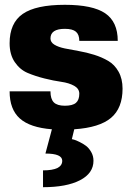

<svg xmlns="http://www.w3.org/2000/svg" viewBox="-20 -530 550 799"><path d="M196 8Q105 1 62.5 -37Q20 -75 20 -150H190Q190 -118 204 -104Q218 -90 250 -90Q282 -90 296 -102Q310 -114 310 -140Q310 -161 288.5 -173Q267 -185 235 -189.5Q203 -194 165 -203.5Q127 -213 95 -226.5Q63 -240 41.5 -271.5Q20 -303 20 -350Q20 -434 74.5 -472Q129 -510 250 -510Q366 -510 418 -474.5Q470 -439 470 -360H310Q310 -386 296 -398Q282 -410 250 -410Q190 -410 190 -370Q190 -354 206.5 -344Q223 -334 249.5 -328.5Q276 -323 308 -317.5Q340 -312 372 -302Q404 -292 430.5 -276.5Q457 -261 473.5 -231.5Q490 -202 490 -161Q490 -80 442 -39.5Q394 1 289 8L279 49Q283 50 289 51.5Q295 53 310.5 60.5Q326 68 338 77Q350 86 359.5 102.5Q369 119 369 139Q369 191 313 220Q257 249 159 249V179Q239 179 239 139Q239 109 169 109Z"/></svg>

Font: Fivo Sans Modern Heavy
Style: Regular
Weight: 900
Designer: Alexander Slobzheninov
Foundry: Alexander Slobzheninov
Version: 1.0